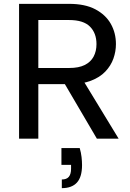

<svg xmlns="http://www.w3.org/2000/svg" viewBox="-20 -720 676 997"><path d="M394 49Q401 73 403.5 95.5Q406 118 406 137Q406 199 379.5 228Q353 257 301 257V212Q326 212 337.5 198Q349 184 349 156V136H299V49ZM481 -491Q481 -548 447 -582Q413 -616 339 -616H179V-367H340Q389 -367 420 -382.5Q451 -398 466 -426Q481 -454 481 -491ZM339 -700Q422 -700 475.5 -671.5Q529 -643 555.5 -596Q582 -549 582 -491Q582 -453 569 -416Q556 -379 527 -348.5Q498 -318 451.5 -300.5Q405 -283 340 -283H179V0H79V-700ZM403 -317 596 0H483L297 -317Z"/></svg>

Font: Albert Sans Medium
Style: Regular
Weight: 500
Designer: Andreas Rasmussen
Foundry: a.Foundry
Version: Version 1.025